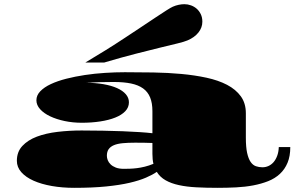

<svg xmlns="http://www.w3.org/2000/svg" viewBox="-20 -880 1433 922"><path d="M389.6 -579.6Q439.9 -609.4 488 -639.4Q536.1 -669.4 579.3 -698Q622.6 -726.6 660.4 -751.7Q698.2 -776.9 728.3 -796.9Q758.3 -816.9 779.1 -830.1Q799.8 -843.3 809.6 -847.7Q823.7 -854 838.1 -856.9Q852.5 -859.9 865.7 -859.9Q881.8 -859.9 897.2 -854.2Q912.6 -848.6 924.6 -838.1Q936.5 -827.6 944.1 -812Q951.7 -796.4 951.7 -775.9Q951.7 -747.6 932.9 -723.9Q914.1 -700.2 880.4 -686Q865.7 -679.7 832.8 -671.6Q799.8 -663.6 749.5 -651.4Q699.2 -639.2 631.6 -621.8Q564 -604.5 480 -579.6ZM61 -107.9Q61 -150.9 87.4 -179.2Q113.8 -207.5 157.2 -223.9Q200.7 -240.2 256.6 -246.8Q312.5 -253.4 371.6 -253.4Q423.8 -253.4 474.1 -252.4Q524.4 -251.5 569.1 -249.8Q613.8 -248 650.4 -245.6Q687 -243.2 711.9 -240.2V-346.2Q711.9 -385.3 700.9 -412.1Q689.9 -439 667.2 -455.3Q644.5 -471.7 609.4 -479Q574.2 -486.3 526.4 -486.3Q491.7 -486.3 456.8 -485.4Q421.9 -484.4 392.6 -482.4Q438.5 -482.4 476.6 -475.8Q514.6 -469.2 542 -457Q569.3 -444.8 584.2 -427.5Q599.1 -410.2 599.1 -388.7Q599.1 -364.3 581.5 -345.9Q564 -327.6 533.4 -315.4Q502.9 -303.2 461.7 -296.9Q420.4 -290.5 373 -290.5Q329.6 -290.5 290.3 -298.8Q251 -307.1 220.7 -321.5Q190.4 -335.9 172.6 -355.7Q154.8 -375.5 154.8 -398.4Q154.8 -422.4 173.6 -441.9Q192.4 -461.4 224.4 -476.3Q256.3 -491.2 298.6 -502Q340.8 -512.7 387.9 -519.8Q435.1 -526.9 484.4 -530Q533.7 -533.2 579.6 -533.2Q647.5 -533.2 716.8 -532Q786.1 -530.8 850.6 -524.9Q915 -519 971.7 -506.8Q1028.3 -494.6 1070.3 -472.7Q1112.3 -450.7 1136.5 -417.5Q1160.6 -384.3 1160.6 -335.9V-219.2Q1160.6 -173.8 1166.7 -145.8Q1172.9 -117.7 1183.6 -102.3Q1194.3 -86.9 1209 -81.8Q1223.6 -76.7 1240.2 -76.7Q1255.4 -76.7 1269 -82.8Q1282.7 -88.9 1293.5 -101.1Q1304.2 -113.3 1311 -131.6Q1317.9 -149.9 1318.8 -173.8H1374Q1374 -129.9 1360.8 -98.4Q1347.7 -66.9 1324 -44.9Q1300.3 -22.9 1267.6 -10Q1234.9 2.9 1196 10.3Q1157.2 17.6 1113.8 19.8Q1070.3 22 1024.9 22Q969.7 22 923.1 19.5Q876.5 17.1 839.4 9Q802.2 1 775.4 -14.2Q748.5 -29.3 732.9 -54.7Q712.4 -40.5 680.9 -26.9Q649.4 -13.2 602.3 -2.2Q555.2 8.8 489.7 15.4Q424.3 22 336.4 22Q278.8 22 228.8 13.2Q178.7 4.4 141.4 -12.2Q104 -28.8 82.5 -53Q61 -77.1 61 -107.9ZM493.2 -131.8Q493.2 -122.1 497.3 -111.1Q501.5 -100.1 511 -90.8Q520.5 -81.5 535.9 -75.4Q551.3 -69.3 574.2 -69.3Q587.4 -69.3 603.3 -69.8Q619.1 -70.3 637.2 -72.5Q655.3 -74.7 675.3 -79.6Q695.3 -84.5 716.8 -93.3Q711.9 -113.3 711.9 -141.1V-193.4Q690.9 -194.3 669.4 -194.6Q647.9 -194.8 627.9 -194.8Q594.7 -194.8 569.3 -192.4Q543.9 -189.9 527.1 -182.9Q510.3 -175.8 501.7 -163.6Q493.2 -151.4 493.2 -131.8Z"/></svg>

Font: Asset
Style: Regular
Weight: 400
Designer: Riccardo De Franceschi
Foundry: Sorkin Type Co.
Version: Version 1.001